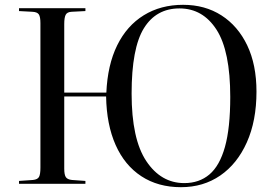

<svg xmlns="http://www.w3.org/2000/svg" viewBox="-20 -764 1139 798"><path d="M732 14Q637 14 567.5 -31.5Q498 -77 460.5 -161.5Q423 -246 421 -363H247V-63Q247 -38 253.5 -28Q260 -18 279 -16L335 -12V0H59V-12L117 -16Q136 -18 142 -28.5Q148 -39 148 -67V-668Q148 -694 141.5 -704Q135 -714 115 -715L59 -718V-730H335V-718L277 -715Q259 -714 253 -702.5Q247 -691 247 -664V-379H422Q427 -494 467 -575.5Q507 -657 577.5 -700.5Q648 -744 741 -744Q832 -744 900.5 -700Q969 -656 1007.5 -575.5Q1046 -495 1046 -383Q1046 -262 1006 -172.5Q966 -83 895.5 -34.5Q825 14 732 14ZM746 -3Q808 -3 850.5 -39Q893 -75 915 -153.5Q937 -232 937 -361Q937 -552 880 -640.5Q823 -729 726 -729Q629 -729 578 -646.5Q527 -564 527 -375Q527 -186 588 -94.5Q649 -3 746 -3Z"/></svg>

Font: Literata 72pt
Style: Regular
Weight: 400
Designer: Latin by Veronika Burian and Jose Scaglione. Greek by Irene Vlachou. Cyrillic by Vera Evstafieva.
Foundry: TypeTogether
Version: Version 3.002